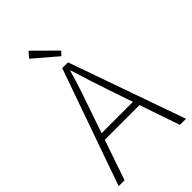

<svg xmlns="http://www.w3.org/2000/svg" viewBox="-276 -1037 1133 1133"><g transform="rotate(-45 290.5 -470.5)"><path d="M9 0 266 -728H314L571 0H520L373 -430Q351 -495 331.5 -555Q312 -615 292 -682H288Q269 -615 249 -555Q229 -495 206 -430L58 0ZM125 -251V-292H452V-251ZM312 -781 167 -905 198 -941 335 -805Z"/></g></svg>

Font: Noto Sans KR Thin ExtraLight
Style: Regular
Weight: 250
Version: Version 2.004-H2;hotconv 1.0.118;makeotfexe 2.5.65603